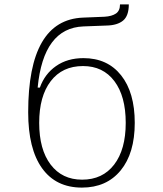

<svg xmlns="http://www.w3.org/2000/svg" viewBox="-20 -840 740 872"><path d="M352 12Q234 12 171 -76Q108 -164 108 -330Q108 -750 357 -760L455 -764Q488 -766 506.5 -778.5Q525 -791 525 -820H565Q565 -768 539 -746.5Q513 -725 464 -724L359 -720Q177 -713 151 -442H161Q183 -504 234.5 -540Q286 -576 359 -576Q468 -576 530 -498Q592 -420 592 -282Q592 -144 528 -66Q464 12 352 12ZM353 -24Q446 -24 498.5 -92.5Q551 -161 551 -282Q551 -403 499.5 -471.5Q448 -540 357 -540Q263 -540 210.5 -471.5Q158 -403 158 -282Q158 -161 210 -92.5Q262 -24 353 -24Z"/></svg>

Font: Martian Mono Thin
Style: Regular
Weight: 100
Monospace: yes
Designer: Roman Shamin
Foundry: Evil Martians
Version: Version 1.000; ttfautohint (v1.8.4.7-5d5b)